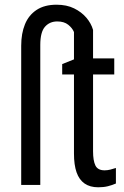

<svg xmlns="http://www.w3.org/2000/svg" viewBox="-20 -785 526 815"><path d="M397 10Q362 10 339 -6Q316 -22 305 -53.5Q294 -85 294 -133V-469H244V-513L294 -533V-649Q287 -666 269.5 -680Q252 -694 223 -694Q191 -694 171 -671.5Q151 -649 151 -594V0H70V-591Q70 -643 86 -682Q102 -721 135.5 -743Q169 -765 220 -765Q263 -765 294.5 -749.5Q326 -734 346.5 -710Q367 -686 375 -658V-537H465V-469H375V-143Q375 -103 385 -82.5Q395 -62 424 -62Q436 -62 448 -65Q460 -68 472 -72V-6Q456 1 438 5.5Q420 10 397 10Z"/></svg>

Font: Noto Sans ExtraCondensed
Style: Regular
Weight: 400
Width: 2
Designer: Monotype Design Team
Foundry: Monotype Imaging Inc.
Version: Version 2.013